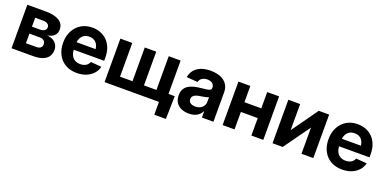

<svg xmlns="http://www.w3.org/2000/svg" viewBox="-13 -1290 4388 2196"><g transform="rotate(20 2181.0 -191.5)"><path d="M56.2 0V-529.3H285.2Q385.3 -529.3 443.4 -493.9Q501.5 -458.5 501.5 -388.2Q501.5 -344.2 472.9 -314.9Q444.3 -285.6 387.2 -276.9Q432.6 -273.4 463.4 -255.9Q494.1 -238.3 509.5 -210.4Q524.9 -182.6 524.9 -147.5Q524.9 -101.6 502 -68.4Q479 -35.2 433.6 -17.6Q388.2 0 321.3 0ZM191.4 -110.4H317.4Q350.6 -110.4 368.7 -125Q386.7 -139.6 386.7 -166Q386.7 -195.3 368.7 -211.2Q350.6 -227.1 317.4 -227.1H191.4ZM191.4 -312H289.6Q324.7 -312 344.2 -326.7Q363.8 -341.3 363.8 -367.2Q363.8 -392.1 343 -406.2Q322.3 -420.4 285.2 -420.4H191.4Z M852.1 11.2Q771.5 11.2 712.4 -23.2Q653.3 -57.6 621.1 -119.4Q588.9 -181.2 588.9 -263.2Q588.9 -344.2 621.3 -406.2Q653.8 -468.3 711.7 -503.4Q769.5 -538.6 846.2 -538.6Q901.4 -538.6 948 -520.3Q994.6 -502 1028.8 -466.8Q1063 -431.6 1082 -381.3Q1101.1 -331.1 1101.1 -267.1V-227.5H644V-319.3H1030.8L964.4 -296.4Q964.4 -336.9 950.7 -366.7Q937 -396.5 911.1 -412.6Q885.3 -428.7 848.1 -428.7Q811.5 -428.7 785.4 -412.4Q759.3 -396 745.1 -366.9Q731 -337.9 731 -299.3V-235.4Q731 -192.4 746.1 -161.4Q761.2 -130.4 789.3 -114Q817.4 -97.7 855.5 -97.7Q882.8 -97.7 904.3 -105.5Q925.8 -113.3 940.7 -127.9Q955.6 -142.6 962.4 -162.6L1094.2 -151.9Q1083 -103.5 1049.6 -66.7Q1016.1 -29.8 965.6 -9.3Q915 11.2 852.1 11.2Z M1188.5 -529.3H1333.5V-118.7H1485.4V-529.3H1625V-118.7H1776.9V-529.3H1921.9V0H1188.5ZM1850.6 156.2V0H1808.6V-123H1998L1991.7 156.2Z M2215.8 9.3Q2164.1 9.3 2123.5 -8.3Q2083 -25.9 2059.8 -61Q2036.6 -96.2 2036.6 -148.4Q2036.6 -193.4 2053 -223.1Q2069.3 -252.9 2097.9 -271Q2126.5 -289.1 2163.1 -298.6Q2199.7 -308.1 2239.7 -312Q2287.1 -316.4 2315.4 -320.8Q2343.8 -325.2 2356.7 -333.7Q2369.6 -342.3 2369.6 -359.4V-362.3Q2369.6 -383.3 2359.6 -398.4Q2349.6 -413.6 2330.6 -422.1Q2311.5 -430.7 2284.7 -430.7Q2257.3 -430.7 2236.8 -422.1Q2216.3 -413.6 2203.9 -398.9Q2191.4 -384.3 2187.5 -365.2L2052.7 -375Q2060.5 -425.8 2090.8 -462.4Q2121.1 -499 2170.9 -518.6Q2220.7 -538.1 2287.1 -538.1Q2335.9 -538.1 2377.4 -526.9Q2418.9 -515.6 2449.5 -492.9Q2480 -470.2 2496.8 -436.5Q2513.7 -402.8 2513.7 -357.4V0H2373.5V-74.2H2370.6Q2356.9 -48.8 2335.9 -30Q2314.9 -11.2 2285.4 -1Q2255.9 9.3 2215.8 9.3ZM2256.3 -91.8Q2291 -91.8 2316.7 -105Q2342.3 -118.2 2356.4 -140.6Q2370.6 -163.1 2370.6 -191.4V-246.6Q2364.3 -242.7 2352.5 -239.3Q2340.8 -235.8 2326.2 -232.7Q2311.5 -229.5 2295.7 -227.1Q2279.8 -224.6 2264.6 -222.2Q2239.3 -218.8 2219 -210.4Q2198.7 -202.1 2187 -188Q2175.3 -173.8 2175.3 -152.8Q2175.3 -133.3 2185.5 -119.6Q2195.8 -106 2214.1 -98.9Q2232.4 -91.8 2256.3 -91.8Z M3015.6 -331.1V-212.4H2730V-331.1ZM2770.5 -529.3V0H2625.5V-529.3ZM3120.6 -529.3V0H2975.6V-529.3Z M3729.5 0H3585.4V-315.4H3583L3356.9 0H3232.9V-529.3H3376.5V-214.8H3378.9L3603 -529.3H3729.5Z M4081.5 11.2Q4001 11.2 3941.9 -23.2Q3882.8 -57.6 3850.6 -119.4Q3818.4 -181.2 3818.4 -263.2Q3818.4 -344.2 3850.8 -406.2Q3883.3 -468.3 3941.2 -503.4Q3999 -538.6 4075.7 -538.6Q4130.9 -538.6 4177.5 -520.3Q4224.1 -502 4258.3 -466.8Q4292.5 -431.6 4311.5 -381.3Q4330.6 -331.1 4330.6 -267.1V-227.5H3873.5V-319.3H4260.3L4193.8 -296.4Q4193.8 -336.9 4180.2 -366.7Q4166.5 -396.5 4140.6 -412.6Q4114.7 -428.7 4077.6 -428.7Q4041 -428.7 4014.9 -412.4Q3988.8 -396 3974.6 -366.9Q3960.4 -337.9 3960.4 -299.3V-235.4Q3960.4 -192.4 3975.6 -161.4Q3990.7 -130.4 4018.8 -114Q4046.9 -97.7 4085 -97.7Q4112.3 -97.7 4133.8 -105.5Q4155.3 -113.3 4170.2 -127.9Q4185.1 -142.6 4191.9 -162.6L4323.7 -151.9Q4312.5 -103.5 4279.1 -66.7Q4245.6 -29.8 4195.1 -9.3Q4144.5 11.2 4081.5 11.2Z"/></g></svg>

Font: Inter 24pt
Style: Bold
Weight: 700
Designer: Rasmus Andersson
Foundry: rsms
Version: Version 4.001;git-66647c0bb